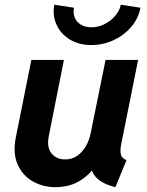

<svg xmlns="http://www.w3.org/2000/svg" viewBox="-20 -773 615 801"><path d="M211.4 7.8Q158.7 7.8 116.2 -16.6Q73.7 -41 53.2 -87.9Q32.7 -134.8 46.4 -201.7L110.8 -522.9H246.6L184.1 -208Q173.8 -158.7 194.8 -133.3Q215.8 -107.9 251.5 -107.9Q280.8 -107.9 302.2 -123Q323.7 -138.2 338.1 -163.1Q352.5 -188 358.4 -217.8L420.4 -522.9H556.2L484.9 -167.5Q480 -141.6 484.9 -126.5Q489.7 -111.3 507.8 -105L461.4 7.8Q405.8 -5.9 380.4 -33.7Q355 -61.5 361.8 -98.6L397.5 -60.1H328.1L390.6 -99.1Q362.8 -51.3 317.9 -21.7Q272.9 7.8 211.4 7.8ZM360.8 -585Q309.6 -585 271.5 -608.2Q233.4 -631.3 215.8 -669.9Q198.2 -708.5 206.5 -753.4L288.6 -740.7Q282.2 -705.1 303 -682.1Q323.7 -659.2 361.8 -659.2Q390.6 -659.2 416.7 -672.6Q442.9 -686 461.2 -707.8Q479.5 -729.5 483.9 -753.4L565.9 -740.7Q557.6 -695.8 527.1 -660.4Q496.6 -625 453.1 -605Q409.7 -585 360.8 -585Z"/></svg>

Font: Reddit Sans
Style: Bold Italic
Weight: 700
Italic angle: -11.25°
Designer: Stephen Hutchings
Version: Version 1.013